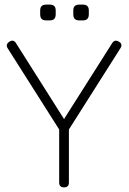

<svg xmlns="http://www.w3.org/2000/svg" viewBox="-20 -809 555 829"><path d="M256.5 0Q235.5 0 235.5 -21V-250L13.5 -600Q2.5 -617 20.5 -629Q38.5 -640.5 49.5 -622L256.5 -295L464.5 -623Q470 -631.5 477.2 -633Q484.5 -634.5 493.5 -629Q511.5 -618.5 499.5 -600L277.5 -250V-21Q277.5 0 256.5 0ZM178.5 -721Q153.5 -721 153.5 -747V-764Q153.5 -789 178.5 -789H195.5Q220.5 -789 220.5 -764V-747Q220.5 -721 195.5 -721ZM321.5 -721Q296.5 -721 296.5 -747V-764Q296.5 -789 321.5 -789H338.5Q363.5 -789 363.5 -764V-747Q363.5 -721 338.5 -721Z"/></svg>

Font: Jura Light Light
Style: Regular
Weight: 300
Version: Version 5.106